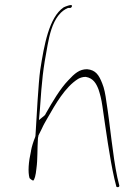

<svg xmlns="http://www.w3.org/2000/svg" viewBox="-20 -691 557 774"><path d="M142 -408C135 -359 127 -212 123 -144L122 -139C114 -119 108 -100 105 -83V-82C95 -38 92 2 99 27C105 33 112 37 114 37C119 33 124 18 127 -13C132 -48 130 -91 133 -134L134 -139C135 -141 134 -141 135 -144V-145L149 -173C155 -187 164 -202 172 -216C203 -270 242 -340 295 -373C304 -378 314 -381 324 -381H326C356 -376 368 -354 377 -331C383 -313 389 -291 393 -262C406 -173 422 -54 441 29L449 61C450 65 462 65 461 57L453 24C434 -65 424 -188 409 -280C405 -311 400 -336 392 -355C379 -388 366 -409 331 -412C300 -412 281 -395 255 -367C223 -334 191 -280 165 -234L163 -230C163 -229 160 -226 159 -225L137 -207L141 -252C149 -369 153 -409 172 -510C180 -553 191 -597 215 -628C229 -646 241 -653 254 -659H264C267 -660 271 -664 270 -668C270 -676 239 -663 236 -661C178 -621 158 -511 142 -408ZM331 -410V-411Z"/></svg>

Font: Stray Cat
Style: HlObl
Weight: 100
Version: Version 1.0